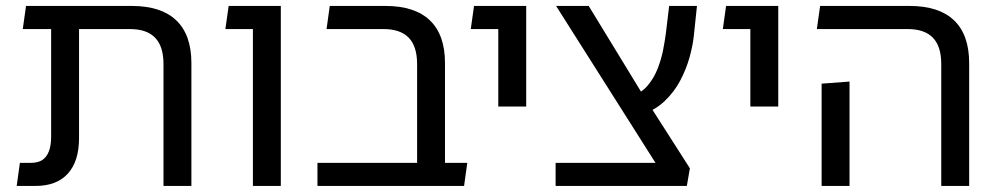

<svg xmlns="http://www.w3.org/2000/svg" viewBox="-20 -613 3287 633"><path d="M519 0V-402.1Q519 -460 491.4 -488.6Q463.9 -517.2 408.1 -517.2H148.6V-593.4H414.6Q511.5 -593.4 561.2 -545.8Q611 -498.1 611 -405.1V0ZM35 0 45.6 -76.1H81.6Q105.1 -76.1 119.5 -85.6Q133.9 -95 141.2 -114.2Q148.6 -133.4 148.6 -162.9V-572.8H240.6V-157.9Q240.6 -81.4 203.8 -40.7Q166.9 0 97 0ZM55.1 -517.2 65.8 -593.4H193.4V-517.2Z M813.8 0V-593.4H905.8V0ZM723.1 -517.2 733.8 -593.4H873.9V-517.2Z M1355.1 0V-402.1Q1355.1 -460 1327.6 -488.6Q1300 -517.2 1244.2 -517.2H1056.6L1067.2 -593.4H1250.8Q1347.6 -593.4 1397.4 -545.8Q1447.1 -498.1 1447.1 -405.1V-65.8Q1443.4 -48.1 1432.4 -32Q1421.5 -15.9 1409 0ZM1026.6 0V-76.1H1520.6L1510 0Z M1622.8 -261.8V-593.4H1714.8V-261.8ZM1532.1 -517.2 1542.8 -593.4H1675.4V-517.2Z M2186.1 -5 1813.4 -593.4H1920.9L2104 -293.4L2254.5 -58.1ZM1811.8 0V-76.1H2223.2L2254.5 -58.1L2244.4 0ZM2090.9 -233.6 2064.4 -296.6Q2095.9 -307.6 2116.2 -332.1Q2136.6 -356.5 2148.6 -387.7Q2160.6 -418.9 2166.4 -449.2Q2172.2 -479.6 2175.2 -502.5L2186.1 -593.4H2277.8L2267.2 -492.6Q2263.9 -462.4 2253.4 -424.2Q2242.9 -386.1 2222.9 -347.9Q2203 -309.8 2170.6 -279.1Q2138.1 -248.5 2090.9 -233.6Z M2453.8 -261.8V-593.4H2545.8V-261.8ZM2363.1 -517.2 2373.8 -593.4H2506.4V-517.2Z M3083.2 0V-402.1Q3083.2 -460 3055.7 -488.6Q3028.1 -517.2 2972.4 -517.2H2673.1L2683.8 -593.4H2978.9Q3075.8 -593.4 3125.5 -545.8Q3175.2 -498.1 3175.2 -405.1V0ZM2688.8 0V-337.2L2780.8 -344.1V0Z"/></svg>

Font: Noto Sans Hebrew Light
Style: Regular
Weight: 100
Version: Version 3.000